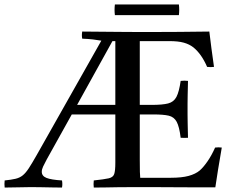

<svg xmlns="http://www.w3.org/2000/svg" viewBox="-77 -843 1053 864"><path d="M345 1Q343 -14 345 -31Q392 -36 412 -40.5Q432 -45 437 -60Q442 -75 442 -111V-328H246L133 -125Q123 -106 117 -93.5Q111 -81 111 -70Q111 -51 132 -42.5Q153 -34 202 -31Q205 -14 202 1Q187 1 161 0.5Q135 0 108 -0.5Q81 -1 62 -1Q34 -1 5 0Q-24 1 -56 1Q-58 -15 -56 -31Q-26 -34 -7 -38.5Q12 -43 25.5 -54Q39 -65 53 -86.5Q67 -108 88 -145L379 -660Q363 -663 341.5 -665.5Q320 -668 293 -669Q290 -684 293 -701Q404 -700 463 -699.5Q522 -699 542 -699Q567 -699 615.5 -699Q664 -699 728.5 -699.5Q793 -700 865 -701Q869 -664 874.5 -625Q880 -586 886 -542Q871 -540 855 -542Q830 -600 793 -630Q775 -644 750 -651Q725 -658 685 -658H552V-371H606Q654 -371 679.5 -377.5Q705 -384 717 -407Q729 -430 736 -479Q753 -481 769 -479Q768 -438 767.5 -414Q767 -390 767 -376.5Q767 -363 767 -351Q767 -341 767 -327Q767 -313 767.5 -289Q768 -265 769 -223Q754 -222 736 -223Q730 -273 718 -295Q706 -317 682 -322.5Q658 -328 615 -328H552V-124Q552 -90 552.5 -69.5Q553 -49 554 -43H691Q741 -43 772 -51.5Q803 -60 822 -76Q838 -90 856.5 -116.5Q875 -143 891 -179Q906 -181 921 -179Q911 -123 904 -78Q897 -33 892 0Q848 0 796 0Q744 0 693.5 -0.5Q643 -1 600.5 -1Q558 -1 533 -1Q486 -1 453.5 -0.5Q421 0 396 0.5Q371 1 345 1ZM270 -371H442V-658H429ZM440 -823H728Q731 -799 728 -775H440Q437 -799 440 -823Z"/></svg>

Font: Castoro
Style: Regular
Weight: 400
Designer: John Hudson
Foundry: Tiro Typeworks Ltd.
Version: Version 2.04